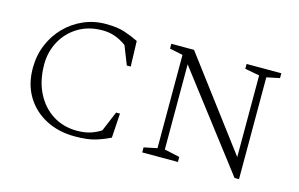

<svg xmlns="http://www.w3.org/2000/svg" viewBox="-77 -759 1491 956"><g transform="rotate(15 668.5 -280.5)"><path d="M359 10Q275 10 209.5 -24.5Q144 -59 107 -120.5Q70 -182 70 -265Q70 -330 93 -385.5Q116 -441 156.5 -482.5Q197 -524 250.5 -547.5Q304 -571 365 -571Q425 -571 462.5 -558.5Q500 -546 535 -529L539 -398H519L481 -494Q450 -516 420.5 -526Q391 -536 358 -536Q286 -536 232.5 -503.5Q179 -471 149.5 -416.5Q120 -362 120 -298Q120 -214 151.5 -151.5Q183 -89 237.5 -54.5Q292 -20 362 -20Q402 -20 431.5 -29.5Q461 -39 485 -55L528 -158H548L540 -32Q504 -14 464 -2Q424 10 359 10Z M705 0V-26L773 -40V-521L705 -535V-560H822L1168 -100V-521L1093 -535V-560H1272V-535L1205 -521V4H1182L810 -482V-43L889 -26V0Z"/></g></svg>

Font: Spectral SC ExtraLight
Style: Regular
Weight: 275
Designer: Jean-Baptiste Levee
Foundry: Production Type
Version: Version 2.001